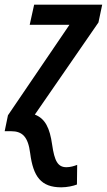

<svg xmlns="http://www.w3.org/2000/svg" viewBox="-47 -561 457 821"><path d="M215 240C240 240 267 234 282 228L283 144C270 149 254 154 237 154C200 154 186 127 176 58C166 -14 146 -54 102 -71L374 -465L390 -541H99L80 -455H250L-13 -68L-27 0H0C49 0 73 24 82 94C95 194 128 240 215 240Z"/></svg>

Font: Noto Sans Display SemiCondensed Medium
Style: Italic
Weight: 500
Width: 4
Italic angle: -12°
Designer: Monotype Design Team
Foundry: Monotype Imaging Inc.
Version: Version 1.900